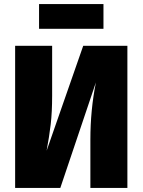

<svg xmlns="http://www.w3.org/2000/svg" viewBox="-20 -919 697 939"><path d="M603 0H422V-236Q422 -381 449 -516L275 0H54V-695H235V-452Q235 -371 228 -311Q221 -251 208 -182L387 -695H603ZM486 -778H171V-899H486Z"/></svg>

Font: Trujillo ExtraBold
Style: Regular
Weight: 800
Designer: Fira Sans original fonts by bBox Type GmbH, Carrois Corporate GbR, & Edenspiekermann AG / Changes by Cristiano Sobral
Foundry: Fira Sans original fonts by bBox Type GmbH, Carrois Corporate GbR, & Edenspiekermann AG / Changes by Cristiano Sobral
Version: Version 4.301;July 28, 2020;FontCreator 13.0.0.2655 64-bit